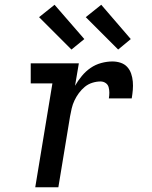

<svg xmlns="http://www.w3.org/2000/svg" viewBox="-20 -786 640 806"><path d="M128 0 200 -436H109V-520H311L295 -426Q307 -447 323.5 -467Q340 -487 360.5 -501Q381 -515 405 -521.5Q429 -528 452 -528Q470 -528 486.5 -522.5Q503 -517 514 -505Q525 -493 530.5 -477Q536 -461 537.5 -443.5Q539 -426 537.5 -408.5Q536 -391 533 -373H437Q439 -385 439 -397Q439 -409 436 -420Q433 -431 423.5 -437.5Q414 -444 402 -444Q385 -444 367.5 -438.5Q350 -433 336 -421.5Q322 -410 311 -395Q300 -380 292.5 -364Q285 -348 281 -331Q277 -314 274 -297L225 0ZM476 -578 340 -714 405 -766 529 -622ZM280 -578 144 -714 209 -766 334 -622Z"/></svg>

Font: Iosevka Etoile Medium
Style: Italic
Weight: 500
Italic angle: -9°
Designer: Belleve Invis
Foundry: Belleve Invis
Version: Version 22.1.2; ttfautohint (v1.8.4)